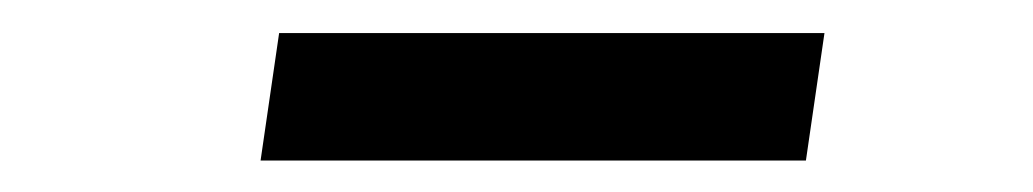

<svg xmlns="http://www.w3.org/2000/svg" viewBox="-20 -676 640 119"><path d="M153 -655.5H491L479.5 -576.5H141.5Z"/></svg>

Font: Urbanist SemiBold
Style: Italic
Weight: 600
Italic angle: -8°
Designer: Corey Hu
Foundry: Corey Hu
Version: Version 1.321; ttfautohint (v1.8.4.7-5d5b)